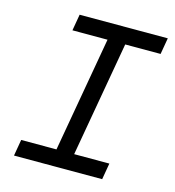

<svg xmlns="http://www.w3.org/2000/svg" viewBox="-104 -782 794 870"><g transform="rotate(15 293.0 -346.5)"><path d="M40.5 0 53.7 -76.7H219.2L314 -616.7H149.4L162.6 -693.4H576.2L563 -616.7H397L302.2 -76.7H467.3L454.1 0Z"/></g></svg>

Font: Cascadia Code NF SemiLight
Style: Italic
Weight: 350
Italic angle: -10°
Monospace: yes
Designer: Aaron Bell
Foundry: Saja Typeworks
Version: Version 2404.023; ttfautohint (v1.8.4)